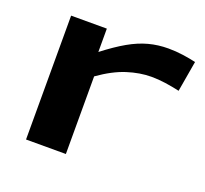

<svg xmlns="http://www.w3.org/2000/svg" viewBox="-101 -669 840 788"><g transform="rotate(20 319.5 -275.5)"><path d="M242 -541V-439Q295 -480 338 -504.5Q381 -529 422 -540Q463 -551 508 -551Q540 -551 572 -546.5Q604 -542 629 -536L606 -402Q575 -409 543.5 -413.5Q512 -418 482 -418Q432 -418 377 -400.5Q322 -383 260 -339V0H86V-541Z"/></g></svg>

Font: Georama ExtraExtended SemiBold
Style: Regular
Weight: 600
Width: 8
Designer: Jean-Baptiste Levee
Foundry: Production Type
Version: Version 1.000